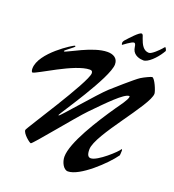

<svg xmlns="http://www.w3.org/2000/svg" viewBox="-342 -2228 2428 2676"><g transform="rotate(20 872.0 -890.0)"><path d="M1232.4 -1813.5C1262.2 -1813.5 1260.3 -1759.3 1270 -1727.1C1296.9 -1639.2 1394.5 -1624.5 1438 -1624.5C1506.8 -1624.5 1610.4 -1730.5 1666.5 -1819.3C1675.8 -1834 1688 -1853 1688 -1854.5C1688 -1871.1 1668 -1903.3 1662.1 -1903.3C1659.2 -1903.3 1645.5 -1885.7 1631.8 -1870.1C1606.9 -1841.8 1516.6 -1749.5 1474.6 -1749.5C1391.6 -1749.5 1353.5 -1828.1 1325.2 -1909.2C1315.9 -1935.1 1311 -1968.8 1288.1 -1968.8C1252.4 -1968.8 1147.9 -1853 1092.8 -1792C1083.5 -1781.2 1077.1 -1765.1 1077.1 -1757.3C1077.1 -1749.5 1079.1 -1726.1 1085.9 -1726.1C1087.9 -1726.1 1198.2 -1813.5 1232.4 -1813.5ZM1578.1 -359.9C1556.6 -314.9 1313.5 -91.3 1215.8 -91.3C1178.2 -91.3 1155.8 -119.6 1155.8 -202.1C1156.7 -424.3 1743.7 -1066.9 1743.7 -1240.7C1743.7 -1278.3 1672.9 -1448.7 1634.3 -1448.7C1620.1 -1448.7 1526.9 -1405.8 1480.5 -1376C1415 -1334 1156.7 -1104.5 1123.5 -1074.2C994.6 -956.1 612.3 -500.5 594.2 -500.5C589.8 -500.5 587.9 -502 587.9 -504.9C587.9 -523.9 1086.9 -1237.3 1086.9 -1437C1086.9 -1532.7 1010.3 -1564.9 931.6 -1564.9C715.3 -1564.9 398.9 -1363.3 357.9 -1363.3C355 -1363.3 354 -1367.7 354 -1370.6C354 -1381.3 482.9 -1470.2 482.9 -1481.9C482.9 -1484.9 477.5 -1491.7 474.1 -1491.7C454.6 -1491.7 24.4 -1227.1 24.4 -989.7C24.4 -967.3 30.3 -937 43.9 -937C99.6 -937 560.5 -1249 784.2 -1249C811.5 -1249 824.7 -1237.8 824.7 -1208.5C823.7 -1074.2 224.1 -177.2 224.1 -150.4C224.1 -94.7 340.3 -2.4 359.4 -2.4C382.8 -2.4 827.1 -556.2 960.4 -692.4C1151.4 -887.7 1346.7 -1091.3 1423.8 -1091.3C1430.2 -1091.3 1431.2 -1086.4 1431.2 -1081.1C1431.2 -1038.1 1341.8 -920.9 1306.6 -870.6C1122.1 -602.5 863.8 -195.3 863.8 11.7C863.8 90.3 912.1 189.5 978.5 189.5C1154.3 189.5 1477.1 -116.7 1583.5 -269.5C1584.5 -271.5 1587.9 -316.9 1587.9 -341.3C1587.9 -354 1581.5 -359.9 1578.1 -359.9Z"/></g></svg>

Font: Bodega Script
Style: Medium
Weight: 500
Italic angle: 39.7°
Version: Version 001.000